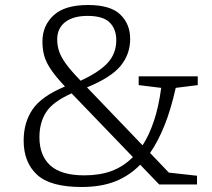

<svg xmlns="http://www.w3.org/2000/svg" viewBox="-20 -737 846 767"><path d="M616 0 540 -79Q496.5 -34.5 439.8 -12.2Q383 10 306 10Q180.5 10 127.5 -39.5Q74.5 -89 74.5 -175Q74.5 -248 110.2 -300.2Q146 -352.5 239.5 -391.5Q202.5 -431 183 -460Q163.5 -489 156.5 -515Q149.5 -541 149.5 -571.5Q149.5 -634 193.8 -675.5Q238 -717 332 -717Q421 -717 460.5 -679Q500 -641 500 -581.5Q500 -520 461.5 -473.5Q423 -427 327.5 -388L549.5 -156.5Q575 -195.5 594.2 -251.8Q613.5 -308 624 -386L534 -397V-432H770V-397L682 -386Q662.5 -298.5 636.5 -234.5Q610.5 -170.5 579.5 -126L654.5 -47.5L767 -35V0ZM298 -419 302 -414.5Q377.5 -449.5 411 -486.8Q444.5 -524 444.5 -576.5Q444.5 -621 418 -647.2Q391.5 -673.5 330 -673.5Q272.5 -673.5 240.5 -648.8Q208.5 -624 208.5 -579.5Q208.5 -554 216.5 -531Q224.5 -508 243.8 -481.5Q263 -455 298 -419ZM137.5 -189Q137.5 -115.5 181 -76Q224.5 -36.5 317 -36.5Q378.5 -36.5 425.8 -54Q473 -71.5 511 -109.5L266 -364Q191 -330.5 164.2 -288.8Q137.5 -247 137.5 -189Z"/></svg>

Font: Newsreader Caption Light
Style: Regular
Weight: 300
Designer: Hugues Gentile
Foundry: Production Type
Version: Version 1.001